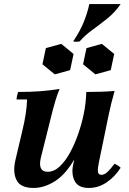

<svg xmlns="http://www.w3.org/2000/svg" viewBox="-20 -915 638 950"><path d="M146 15Q81 15 61.5 -24.5Q42 -64 57 -126L91 -270Q101 -311 107 -350Q113 -389 114 -423H62Q62 -430 64.5 -441.5Q67 -453 70 -460Q128 -460 177 -463.5Q226 -467 275 -475Q265 -453 254 -416Q243 -379 233.5 -340Q224 -301 216 -270L182 -134Q174 -100 182.5 -82.5Q191 -65 216 -65Q247 -65 275 -91Q303 -117 326 -159Q349 -201 366.5 -251Q384 -301 394 -350H425Q397 -214 352 -134Q307 -54 253.5 -19.5Q200 15 146 15ZM420 15Q367 15 349.5 -19.5Q332 -54 342 -100L394 -350Q400 -378 403 -405Q406 -432 407 -460Q443 -460 477 -461Q511 -462 547 -465Q537 -430 530.5 -403Q524 -376 518 -348L469 -110Q463 -82 464.5 -66Q466 -50 482 -50Q496 -50 511 -63.5Q526 -77 547 -105Q555 -101 562.5 -96.5Q570 -92 577 -85Q549 -41 508 -13Q467 15 420 15ZM283 -698 344 -648 327 -568 251 -547 190 -597 207 -677ZM484 -698 545 -648 528 -568 452 -547 391 -597 408 -677ZM577 -895Q548 -853 510.5 -823Q473 -793 437 -767Q401 -741 374 -710Q358 -707 342 -710Q377 -762 395 -807.5Q413 -853 422 -895Z"/></svg>

Font: Poltawski Nowy
Style: Bold Italic
Weight: 700
Italic angle: -12°
Designer: Adam Pótawski, Mateusz Machalski, Borys Kosmynka, Ania Wieluska
Foundry: Capitalics.wtf
Version: Version 1.001;gftools[0.9.25]